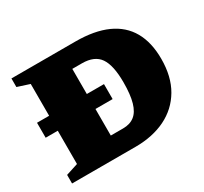

<svg xmlns="http://www.w3.org/2000/svg" viewBox="-142 -902 1176 1105"><g transform="rotate(-30 446.0 -349.0)"><path d="M44.5 -304V-403.5H489.5V-304ZM592 -356.5Q592 -469.5 557.2 -520Q522.5 -570.5 439.5 -570.5H268.5L243.5 -698H469.5Q595.5 -698 679.5 -660.2Q763.5 -622.5 805.8 -548.2Q848 -474 848 -365Q848 -247 800 -165.5Q752 -84 666.2 -42Q580.5 0 466.5 0H243.5L268.5 -127.5H457.5Q503.5 -127.5 533.2 -150.8Q563 -174 577.5 -224.5Q592 -275 592 -356.5ZM44.5 0V-57L125 -83V-615L44.5 -641V-698H375.5V0Z"/></g></svg>

Font: Newsreader 9pt ExtraBold
Style: Regular
Weight: 800
Designer: Hugues Gentile
Foundry: Production Type
Version: Version 1.003